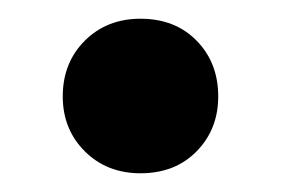

<svg xmlns="http://www.w3.org/2000/svg" viewBox="-20 -384 300 205"><path d="M47 -281Q47 -317 70.5 -340.5Q94 -364 130 -364Q167 -364 190 -340.5Q213 -317 213 -281Q213 -246 190 -222.5Q167 -199 130 -199Q94 -199 70.5 -222.5Q47 -246 47 -281Z"/></svg>

Font: Radio Canada SemiBold
Style: Regular
Weight: 600
Designer: Charles Daoud, Etienne Aubert Bonn, Alexandre Saumier Demers, Jacques Le Bailly
Foundry: Radio-Canada
Version: Version 2.104; ttfautohint (v1.8.4.7-5d5b);gftools[0.9.28.de